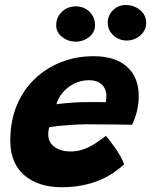

<svg xmlns="http://www.w3.org/2000/svg" viewBox="-20 -762 617 784"><path d="M486.5 -90.5Q468 -73.5 443.5 -56.8Q419 -40 387.8 -26.8Q356.5 -13.5 317.5 -5.5Q278.5 2.5 232 2.5Q136.5 2.5 79.2 -46.5Q22 -95.5 22 -188.5Q22 -267 48 -330.2Q74 -393.5 120.5 -438.5Q167 -483.5 228.8 -508Q290.5 -532.5 362 -532.5Q450.5 -532.5 498.5 -489.5Q546.5 -446.5 546.5 -369.5Q546.5 -340 539.5 -309.5Q532.5 -279 519 -252.5Q512.5 -253 487.8 -253.2Q463 -253.5 431.8 -253.8Q400.5 -254 372.5 -254.2Q344.5 -254.5 331 -254.5Q303 -254 274 -252.2Q245 -250.5 220.8 -248Q196.5 -245.5 181.5 -243Q177 -231 177 -212.5Q177 -191 188.8 -175.5Q200.5 -160 221 -151.8Q241.5 -143.5 267.5 -143.5Q290.5 -143.5 310.8 -149.2Q331 -155 348.8 -164.5Q366.5 -174 382.2 -185.2Q398 -196.5 412.5 -207.5Q415 -205 425 -192.2Q435 -179.5 447.8 -161.5Q460.5 -143.5 471.5 -124.5Q482.5 -105.5 486.5 -90.5ZM210.5 -336.5Q222.5 -338 241.5 -340Q260.5 -342 285.2 -343.5Q310 -345 338 -345Q354.5 -345.5 369.8 -345.2Q385 -345 396.5 -345Q408 -345 411.5 -344.5Q413 -351 413.8 -358.5Q414.5 -366 414.5 -373Q414 -389.5 406.2 -403.5Q398.5 -417.5 382.8 -426Q367 -434.5 343 -434.5Q311 -434.5 283 -420.5Q255 -406.5 236 -384Q217 -361.5 210.5 -336.5ZM289 -592Q258 -592 233.8 -610.8Q209.5 -629.5 209.5 -659Q209.5 -691.5 232.8 -713.8Q256 -736 288.5 -736Q323.5 -736 345.8 -713.8Q368 -691.5 368 -660Q368 -630.5 344.5 -611.2Q321 -592 289 -592ZM498 -596.5Q466.5 -596.5 443.2 -617.5Q420 -638.5 420 -669Q420 -699.5 441.5 -720.5Q463 -741.5 493.5 -741.5Q527 -741.5 552 -721Q577 -700.5 577 -668.5Q577 -647 565.2 -630.8Q553.5 -614.5 535.5 -605.5Q517.5 -596.5 498 -596.5Z"/></svg>

Font: Grandstander Thin
Style: Bold Italic
Weight: 700
Italic angle: -15°
Version: Version 1.200